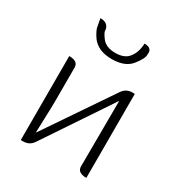

<svg xmlns="http://www.w3.org/2000/svg" viewBox="-186 -927 988 1055"><g transform="rotate(30 308.0 -399.5)"><path d="M100 0V-533Q157 -533 157 -493V-276Q157 -242 154 -166L151 -76L439 -500Q461 -533 501 -533H516V0Q459 0 459 -40L461 -457L177 -33Q155 0 115 0ZM310 -635Q266 -635 233 -649Q201 -664 183 -689Q165 -714 155 -741L144 -799Q195 -799 201 -756Q197 -745 224 -709Q251 -674 310 -674Q369 -674 395 -709Q422 -744 424 -799Q475 -799 468 -757Q471 -732 432 -683Q394 -635 310 -635Z"/></g></svg>

Font: Swei Half Moon CJK SC
Style: Light
Weight: 300
Version: Version 2.071